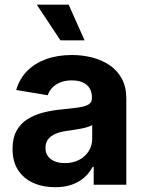

<svg xmlns="http://www.w3.org/2000/svg" viewBox="-20 -787 621 818"><path d="M215 10.6Q162.9 10.6 121.7 -7.8Q80.6 -26.1 57 -62.4Q33.4 -98.7 33.4 -152.6Q33.4 -198.5 50.1 -229.1Q66.8 -259.7 95.8 -278.4Q124.9 -297.1 161.8 -306.8Q198.7 -316.6 239.2 -320.4Q286.5 -325.2 315.5 -329.4Q344.6 -333.6 358.1 -342.5Q371.7 -351.5 371.7 -369.2V-371.6Q371.7 -394.9 361.8 -411.1Q351.8 -427.3 332.8 -435.9Q313.7 -444.5 285.9 -444.5Q257.9 -444.5 237 -436Q216 -427.4 202.6 -413.2Q189.2 -399 183.3 -381.3L49 -403.6Q62.9 -451.3 95.6 -484.5Q128.4 -517.7 177 -535.2Q225.7 -552.7 286.4 -552.7Q330.3 -552.7 371.8 -542.3Q413.3 -531.9 446.3 -509.7Q479.3 -487.6 498.7 -452.4Q518.1 -417.2 518.1 -367.5V0H379.2V-75.8H374.4Q361.2 -50.4 339.2 -31Q317.3 -11.5 286.4 -0.4Q255.5 10.6 215 10.6ZM256.2 -92.1Q290.8 -92.1 317 -105.9Q343.1 -119.6 357.9 -143Q372.8 -166.4 372.8 -195.2V-254.2Q366.1 -249.7 353 -245.8Q340 -241.8 323.9 -238.7Q307.8 -235.6 292.1 -233.3Q276.5 -231 264.3 -229.3Q237.3 -225.7 216.8 -216.9Q196.4 -208.2 185 -193.6Q173.7 -179 173.7 -156.9Q173.7 -135.7 184.4 -121.3Q195.1 -106.9 213.6 -99.5Q232.2 -92.1 256.2 -92.1ZM237.5 -615.1 136.7 -767.1H272.5L340.4 -615.1Z"/></svg>

Font: Inter Variable LoSnoCo
Style: Regular
Weight: 400
Designer: Rasmus Andersson
Foundry: rsms
Version: Version 4.000;git-a52131595; featfreeze: case,dlig,ss01,ss02